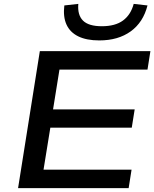

<svg xmlns="http://www.w3.org/2000/svg" viewBox="-20 -968 794 988"><path d="M73 0 185 -705H754L739 -610H286L253 -405H673L658 -311H239L204 -95H657L642 0ZM491 -760Q425 -760 382.5 -781Q340 -802 322 -842Q304 -882 311 -940L383 -948Q378 -891 407 -862Q436 -833 504 -833Q573 -833 613 -862.5Q653 -892 668 -948L739 -940Q717 -853 652.5 -806.5Q588 -760 491 -760Z"/></svg>

Font: Nunito Sans 10pt Expanded SemiBold
Style: Italic
Weight: 600
Width: 7
Italic angle: -9°
Designer: Vernon Adams
Foundry: Vernon Adams
Version: Version 3.101;gftools[0.9.27]